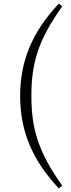

<svg xmlns="http://www.w3.org/2000/svg" viewBox="-20 -839 396 1077"><path d="M156 -301C156 -487 196 -617 329 -803L310 -819C162 -661 93 -499 93 -301C93 -102 162 60 310 218L329 202C197 17 156 -114 156 -301Z"/></svg>

Font: Source Han Serif CN Light
Style: Regular
Weight: 300
Designer: Ryoko NISHIZUKA 西塚涼子 (kana & ideographs); Frank Grießhammer (Latin, Greek & Cyrillic); Wenlong ZHANG 张文龙 (bopomofo); San
Foundry: Adobe
Version: Version 2.003;hotconv 1.1.1;makeotfexe 2.6.0